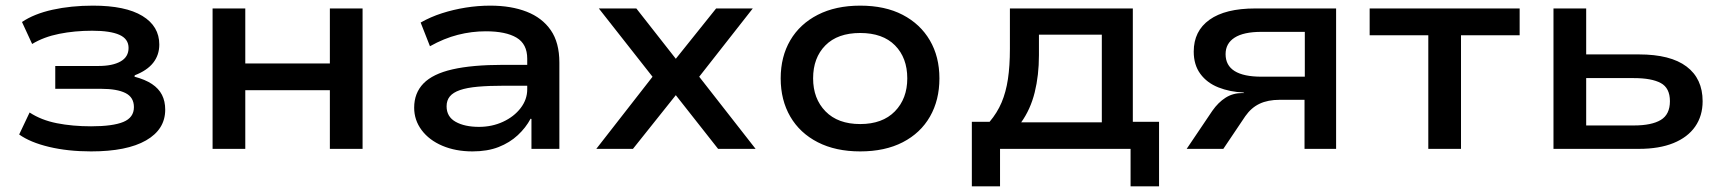

<svg xmlns="http://www.w3.org/2000/svg" viewBox="-20 -528 6119 681"><path d="M303 9Q221 9 154 -7Q87 -23 48 -51L85 -129Q126 -102 181.5 -91Q237 -80 303 -80Q380 -80 417.5 -95.5Q455 -111 455 -148Q455 -183 425 -198Q395 -213 339 -213H176V-294H330Q379 -294 407.5 -310Q436 -326 436 -358Q436 -390 403.5 -404.5Q371 -419 307 -419Q245 -419 190 -408Q135 -397 94 -372L58 -450Q101 -479 166.5 -493.5Q232 -508 310 -508Q425 -508 485 -471.5Q545 -435 545 -370Q545 -333 523.5 -305.5Q502 -278 458 -261L457 -256Q495 -246 519 -230Q543 -214 554.5 -191.5Q566 -169 566 -139Q566 -69 498 -30Q430 9 303 9Z M734 0V-498H850V-303H1150V-498H1266V0H1150V-208H850V0Z M1656 9Q1596 9 1549 -11Q1502 -31 1475.5 -66.5Q1449 -102 1449 -146Q1449 -198 1482 -232Q1515 -266 1585 -282Q1655 -298 1764 -298H1868V-224H1770Q1714 -224 1675 -220.5Q1636 -217 1611.5 -208.5Q1587 -200 1575.5 -186Q1564 -172 1564 -151Q1564 -114 1596 -96Q1628 -78 1679 -78Q1725 -78 1764 -96Q1803 -114 1826.5 -144.5Q1850 -175 1850 -211V-320Q1850 -372 1812 -394.5Q1774 -417 1703 -417Q1653 -417 1604 -404.5Q1555 -392 1505 -364L1472 -448Q1507 -468 1547.5 -481Q1588 -494 1631.5 -501Q1675 -508 1719 -508Q1793 -508 1848 -486.5Q1903 -465 1933.5 -421Q1964 -377 1964 -306V0H1865V-106L1862 -107Q1845 -75 1816.5 -48.5Q1788 -22 1748.5 -6.5Q1709 9 1656 9Z M2095 0 2318 -286 2321 -222 2104 -498H2237L2379 -317H2375L2520 -498H2650L2435 -224L2438 -284L2660 0H2527L2375 -193H2379L2225 0Z M3031 9Q2944 9 2880.5 -23.5Q2817 -56 2783 -114.5Q2749 -173 2749 -250Q2749 -327 2783 -385Q2817 -443 2880.5 -475.5Q2944 -508 3031 -508Q3119 -508 3181.5 -475.5Q3244 -443 3278 -385Q3312 -327 3312 -250Q3312 -173 3278.5 -114.5Q3245 -56 3182 -23.5Q3119 9 3031 9ZM3031 -88Q3110 -88 3154 -133Q3198 -178 3198 -250Q3198 -323 3154.5 -367Q3111 -411 3031 -411Q2951 -411 2907.5 -367Q2864 -323 2864 -250Q2864 -178 2908 -133Q2952 -88 3031 -88Z M3427 133V-96H3490Q3517 -128 3532.5 -164.5Q3548 -201 3555 -247.5Q3562 -294 3562 -355V-498H3998V-96H4091V133H3990V0H3527V133ZM3602 -94H3888V-405H3665V-332Q3665 -261 3650 -200.5Q3635 -140 3602 -94Z M4189 0 4280 -135Q4301 -165 4327 -181.5Q4353 -198 4386 -198H4393L4390 -200Q4342 -202 4301.5 -218Q4261 -234 4237.5 -266Q4214 -298 4214 -345Q4214 -418 4270 -458Q4326 -498 4432 -498H4719V0H4607V-174H4519Q4477 -174 4447.5 -160Q4418 -146 4397 -116L4319 0ZM4454 -256H4608V-415H4454Q4391 -415 4359 -394.5Q4327 -374 4327 -336Q4327 -296 4359 -276Q4391 -256 4454 -256Z M5046 0V-403H4838V-498H5370V-403H5162V0Z M5490 0V-498H5606V-335H5793Q5905 -335 5962 -292Q6019 -249 6019 -169Q6019 -117 5992.5 -79Q5966 -41 5915.5 -20.5Q5865 0 5793 0ZM5606 -83H5775Q5838 -83 5870.5 -102.5Q5903 -122 5903 -169Q5903 -216 5870.5 -233.5Q5838 -251 5775 -251H5606Z"/></svg>

Font: Nunito Sans 7pt SemiExpanded SemiBold
Style: Regular
Weight: 600
Width: 6
Designer: Vernon Adams
Foundry: Vernon Adams
Version: Version 3.101;gftools[0.9.27]